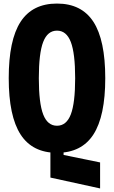

<svg xmlns="http://www.w3.org/2000/svg" viewBox="-20 -839 640 1078"><path d="M263 158V-10H337V31L542 73V219ZM300 19Q162 19 95.5 -84Q29 -187 29 -400Q29 -614 95.5 -716.5Q162 -819 300 -819Q438 -819 504.5 -716.5Q571 -614 571 -400Q571 -187 504.5 -84Q438 19 300 19ZM300 -133Q353 -133 377.5 -196.5Q402 -260 402 -400Q402 -540 377.5 -603.5Q353 -667 300 -667Q247 -667 222.5 -603.5Q198 -540 198 -400Q198 -260 222.5 -196.5Q247 -133 300 -133Z"/></svg>

Font: Martian Mono Condensed
Style: Bold
Weight: 700
Width: 3
Designer: Roman Shamin
Foundry: Evil Martians
Version: Version 1.000